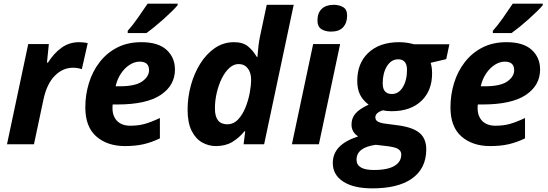

<svg xmlns="http://www.w3.org/2000/svg" viewBox="-20 -786 2987 1046"><path d="M18.1 0 133.8 -545.9H246.1L235.8 -444.8H241.2Q274.4 -497.1 316.2 -526.6Q357.9 -556.2 411.1 -556.2Q422.9 -556.2 436.3 -554.7Q449.7 -553.2 458 -550.8L425.8 -409.2Q418 -412.1 405 -414.6Q392.1 -417 377 -417Q322.3 -417 278.8 -373.5Q235.4 -330.1 216.8 -244.1L165 0Z M660.6 9.8Q564.9 9.8 504.9 -42.5Q444.8 -94.7 444.8 -201.2Q444.8 -269.5 464.4 -333.3Q483.9 -397 522.7 -447.3Q561.5 -497.6 618.4 -526.9Q675.3 -556.2 750 -556.2Q841.8 -556.2 887.5 -514.4Q933.1 -472.7 933.1 -407.2Q933.1 -320.8 855.5 -268.8Q777.8 -216.8 618.7 -216.8H593.8Q593.3 -210.9 593 -206.5Q592.8 -202.1 592.8 -196.8Q592.8 -152.8 618.2 -127Q643.6 -101.1 689.9 -101.1Q732.9 -101.1 768.1 -110.8Q803.2 -120.6 851.1 -143.1V-32.2Q808.1 -11.2 763.7 -0.7Q719.2 9.8 660.6 9.8ZM609.9 -315.9H631.8Q716.8 -315.9 754.4 -342.3Q792 -368.7 792 -403.8Q792 -450.2 740.7 -450.2Q713.4 -450.2 686.5 -433.1Q659.7 -416 639.2 -385.7Q618.7 -355.5 609.9 -315.9ZM675.8 -606V-618.2Q700.7 -645.5 730.7 -688.2Q760.7 -731 784.2 -766.1H947.8V-757.8Q937 -744.6 916.5 -724.4Q896 -704.1 871.1 -681.9Q846.2 -659.7 821.5 -639.6Q796.9 -619.6 777.8 -606Z M1156.2 9.8Q1116.7 9.8 1081.5 -9.8Q1046.4 -29.3 1024.2 -73Q1002 -116.7 1002 -189Q1002 -255.4 1019.8 -320.6Q1037.6 -385.7 1070.8 -439Q1104 -492.2 1150.6 -524.2Q1197.3 -556.2 1254.9 -556.2Q1303.7 -556.2 1331.5 -533Q1359.4 -509.8 1378.9 -476.1H1382.8Q1382.8 -479 1384.3 -497.6Q1385.7 -516.1 1388.7 -540.3Q1391.6 -564.5 1396 -585L1433.1 -759.8H1580.1L1418.9 0H1307.1L1315.9 -70.8H1312Q1282.7 -35.2 1245.6 -12.7Q1208.5 9.8 1156.2 9.8ZM1217.8 -108.9Q1252.4 -108.9 1277.1 -135.3Q1301.8 -161.6 1317.6 -201.2Q1333.5 -240.7 1340.8 -281.5Q1348.1 -322.3 1348.1 -351.1Q1348.1 -390.1 1329.8 -413.6Q1311.5 -437 1279.8 -437Q1252.9 -437 1229.5 -415.8Q1206.1 -394.5 1188.5 -359.1Q1170.9 -323.7 1160.9 -281Q1150.9 -238.3 1150.9 -194.8Q1150.9 -108.9 1217.8 -108.9Z M1783.2 -613.8Q1752 -613.8 1730.7 -627.4Q1709.5 -641.1 1709.5 -673.8Q1709.5 -715.8 1732.9 -737.8Q1756.3 -759.8 1798.3 -759.8Q1827.6 -759.8 1849.4 -747.1Q1871.1 -734.4 1871.1 -701.2Q1871.1 -662.1 1849.6 -637.9Q1828.1 -613.8 1783.2 -613.8ZM1570.3 0 1686 -545.9H1833L1717.3 0Z M2008.3 240.2Q1906.7 240.2 1849.9 203.4Q1793 166.5 1793 102.1Q1793 52.2 1826.4 16.4Q1859.9 -19.5 1931.2 -43Q1895 -65.9 1895 -107.9Q1895 -142.6 1916.7 -167.7Q1938.5 -192.9 1988.3 -215.8Q1956.5 -239.7 1941.4 -270.5Q1926.3 -301.3 1926.3 -345.2Q1926.3 -439.5 1983.9 -495.6Q2045.4 -556.2 2154.3 -556.2Q2194.3 -556.2 2235.4 -544.9H2428.2L2411.1 -463.9L2326.2 -443.8Q2334 -418.9 2334 -386.2Q2334 -294.4 2278.3 -238.8Q2218.8 -180.2 2114.3 -180.2Q2085 -180.2 2065.9 -185.1Q2024.9 -171.9 2024.9 -147Q2024.9 -135.7 2032.2 -128.4Q2044.4 -116.2 2083 -111.8L2149.9 -103Q2229.5 -92.3 2265.9 -61.5Q2302.2 -30.8 2302.2 27.8Q2302.2 133.8 2221.2 189Q2146 240.2 2008.3 240.2ZM2115.2 -273.9Q2151.9 -273.9 2174.6 -311.3Q2197.3 -348.6 2197.3 -405.8Q2197.3 -436.5 2183.1 -450.7Q2171.4 -462.9 2148.9 -462.9Q2111.3 -462.9 2088.1 -425.3Q2064.9 -387.7 2064.9 -332Q2064.9 -314.9 2069.3 -302.2Q2080.1 -273.9 2115.2 -273.9ZM2017.1 140.1Q2098.6 140.1 2135.7 113.3Q2166 91.8 2166 56.2Q2166 41.5 2157.2 32.7Q2147.9 22.9 2132.1 18.3Q2116.2 13.7 2093.8 10.7L2027.3 2.9Q1922.4 17.1 1922.4 84Q1922.4 140.1 2017.1 140.1Z M2649.9 9.8Q2554.2 9.8 2494.1 -42.5Q2434.1 -94.7 2434.1 -201.2Q2434.1 -269.5 2453.6 -333.3Q2473.1 -397 2512 -447.3Q2550.8 -497.6 2607.7 -526.9Q2664.6 -556.2 2739.3 -556.2Q2831.1 -556.2 2876.7 -514.4Q2922.4 -472.7 2922.4 -407.2Q2922.4 -320.8 2844.7 -268.8Q2767.1 -216.8 2607.9 -216.8H2583Q2582.5 -210.9 2582.3 -206.5Q2582 -202.1 2582 -196.8Q2582 -152.8 2607.4 -127Q2632.8 -101.1 2679.2 -101.1Q2722.2 -101.1 2757.3 -110.8Q2792.5 -120.6 2840.3 -143.1V-32.2Q2797.4 -11.2 2752.9 -0.7Q2708.5 9.8 2649.9 9.8ZM2599.1 -315.9H2621.1Q2706.1 -315.9 2743.7 -342.3Q2781.2 -368.7 2781.2 -403.8Q2781.2 -450.2 2730 -450.2Q2702.6 -450.2 2675.8 -433.1Q2648.9 -416 2628.4 -385.7Q2607.9 -355.5 2599.1 -315.9ZM2665 -606V-618.2Q2689.9 -645.5 2720 -688.2Q2750 -731 2773.4 -766.1H2937V-757.8Q2926.3 -744.6 2905.8 -724.4Q2885.3 -704.1 2860.4 -681.9Q2835.4 -659.7 2810.8 -639.6Q2786.1 -619.6 2767.1 -606Z"/></svg>

Font: Open Sans
Style: Bold Italic
Weight: 700
Italic angle: -12°
Designer: Monotype Design Team
Foundry: Monotype Imaging Inc.
Version: Version 3.003; ttfautohint (v1.8.4)